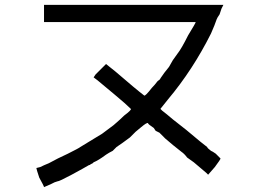

<svg xmlns="http://www.w3.org/2000/svg" viewBox="-20 -723 1040 786"><path d="M160.2 -703.1H894.5L886.7 -687.5Q882.8 -675.8 878.9 -664.1L871.1 -652.3L867.2 -644.5Q859.4 -621.1 843.8 -585.9Q769.5 -437.5 668 -316.4L636.7 -277.3L644.5 -269.5Q660.2 -257.8 687.5 -234.4Q707 -218.8 742.2 -191.4Q816.4 -128.9 828.1 -121.1Q828.1 -117.2 843.8 -105.5L851.6 -101.6L863.3 -93.8Q871.1 -85.9 878.9 -78.1Q882.8 -74.2 882.8 -74.2Q882.8 -70.3 859.4 -39.1L832 -7.8L824.2 -15.6Q820.3 -19.5 773.4 -58.6Q757.8 -70.3 746.1 -78.1Q734.4 -93.8 722.7 -101.6Q687.5 -128.9 656.2 -156.2Q644.5 -168 632.8 -179.7L617.2 -187.5L609.4 -199.2Q585.9 -214.8 585.9 -218.8Q582 -222.7 558.6 -203.1L535.2 -183.6L511.7 -160.2Q480.5 -136.7 457 -121.1Q453.1 -117.2 449.2 -113.3L441.4 -105.5Q425.8 -97.7 414.1 -89.8Q382.8 -66.4 363.3 -58.6L359.4 -54.7L351.6 -50.8Q347.7 -46.9 343.8 -46.9Q324.2 -35.2 273.4 -7.8Q222.7 19.5 214.8 19.5Q214.8 19.5 203.1 23.4L195.3 27.3L187.5 31.2Q160.2 43 160.2 43Q160.2 39.1 140.6 3.9Q128.9 -31.2 128.9 -35.2Q128.9 -35.2 144.5 -39.1Q160.2 -46.9 179.7 -54.7Q214.8 -74.2 257.8 -93.8Q304.7 -117.2 308.6 -121.1Q320.3 -128.9 398.4 -175.8Q414.1 -187.5 445.3 -210.9Q472.7 -234.4 488.3 -250Q519.5 -273.4 515.6 -277.3Q496.1 -296.9 449.2 -335.9Q402.3 -375 378.9 -394.5L363.3 -406.2L371.1 -418Q375 -421.9 382.8 -429.7Q390.6 -437.5 398.4 -445.3L414.1 -460.9L453.1 -429.7Q539.1 -355.5 570.3 -332Q574.2 -328.1 601.6 -363.3Q613.3 -375 625 -390.6Q636.7 -398.4 636.7 -402.3Q652.3 -425.8 671.9 -449.2Q687.5 -476.6 687.5 -476.6Q687.5 -476.6 707 -503.9Q722.7 -523.4 750 -578.1Q781.2 -628.9 781.2 -632.8Q781.2 -632.8 472.7 -632.8H160.2Z"/></svg>

Font: 和音 by 宁静之雨，公众号njzyshare
Style: Regular
Weight: 400
Designer: Steve Matteson
Foundry: Ascender Corporation
Version: Version 6.00;June 8, 2018;FontCreator 11.0.0.2388 32-bit